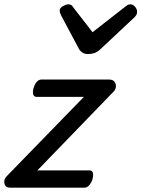

<svg xmlns="http://www.w3.org/2000/svg" viewBox="-35 -868 654 888"><path d="M11 0Q-10 0 -14.5 -19.5Q-19 -39 -2 -55L353 -420H134Q123 -420 119 -430Q115 -440 120 -460Q126 -480 135.5 -490Q145 -500 156 -500H470Q487 -500 494.5 -490Q502 -480 501 -467Q500 -454 491 -445L138 -80H379Q390 -80 394 -70.5Q398 -61 393 -40Q387 -21 377 -10.5Q367 0 356 0ZM568 -848Q580 -848 589.5 -837Q599 -826 599 -814Q599 -804 595.5 -798.5Q592 -793 588 -789L429 -640Q415 -627 401.5 -622.5Q388 -618 371 -618Q358 -618 347 -624.5Q336 -631 329 -644L248 -796Q244 -804 242.5 -809.5Q241 -815 241 -819Q241 -831 256 -839.5Q271 -848 280 -848Q291 -848 296.5 -843Q302 -838 306 -831L393 -719L539 -833Q546 -838 552.5 -843Q559 -848 568 -848Z"/></svg>

Font: Playwrite RO
Style: Regular
Weight: 400
Designer: Veronika Burian, José Scaglione
Foundry: TypeTogether
Version: Version 1.002